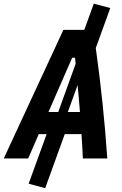

<svg xmlns="http://www.w3.org/2000/svg" viewBox="-52 -855 658 1036"><path d="M191.9 160.2 102.5 136.2 199.7 -131.3H157.2L100.1 0H-31.7L290 -693.8H402.8L454.1 -835.4L543 -811.5L464.8 -595.7Q506.8 -297.4 526.9 0H395Q393.6 -32.7 391.8 -65.7Q390.1 -98.6 387.7 -131.3H297.4ZM262.2 -250.5 356 -510.3Q355.5 -518.6 354.7 -526.9Q354 -535.2 353 -543.5H337.4L209.5 -250.5ZM366.7 -396 314 -250.5H379.4Q376.5 -287.1 373.3 -323.5Q370.1 -359.9 366.7 -396Z"/></svg>

Font: Cascadia Mono
Style: Bold Italic
Weight: 700
Italic angle: -10°
Monospace: yes
Designer: Aaron Bell
Foundry: Saja Typeworks
Version: Version 2404.023; ttfautohint (v1.8.4)